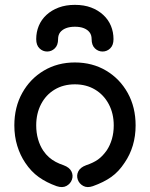

<svg xmlns="http://www.w3.org/2000/svg" viewBox="-20 -765 617 790"><path d="M213 1Q237 9 253.5 0Q270 -9 276 -26Q282 -43 274 -59.5Q266 -76 242 -85Q224 -91 209 -99Q194 -107 181.5 -118Q169 -129 158 -145Q144 -166 136.5 -192.5Q129 -219 129 -249Q129 -298 149 -336.5Q169 -375 205 -396.5Q241 -418 288 -418Q335 -418 371 -396.5Q407 -375 427.5 -336.5Q448 -298 448 -249Q448 -219 440.5 -193Q433 -167 419 -146Q402 -122 383 -108.5Q364 -95 334 -85Q310 -76 302 -59.5Q294 -43 300 -26Q306 -9 322.5 0Q339 9 362 1Q407 -15 438 -37Q469 -59 493 -96Q515 -128 526.5 -166.5Q538 -205 538 -249Q538 -324 505.5 -382.5Q473 -441 416.5 -474.5Q360 -508 288 -508Q217 -508 160.5 -474.5Q104 -441 71.5 -382.5Q39 -324 39 -249Q39 -204 51 -165Q63 -126 84 -95Q108 -59 139.5 -36.5Q171 -14 213 1ZM129 -604Q129 -579 142.5 -566Q156 -553 174 -553Q192 -553 205.5 -566Q219 -579 219 -604Q219 -621 227.5 -632Q236 -643 251.5 -649Q267 -655 288 -655Q310 -655 325 -649Q340 -643 348.5 -632Q357 -621 357 -604Q357 -579 370.5 -566Q384 -553 402 -553Q420 -553 433.5 -566Q447 -579 447 -604Q447 -633 436.5 -658.5Q426 -684 405 -703.5Q384 -723 355 -734Q326 -745 288 -745Q251 -745 221.5 -734Q192 -723 171 -703.5Q150 -684 139.5 -658.5Q129 -633 129 -604Z"/></svg>

Font: Tilt Neon
Style: Regular
Weight: 400
Designer: Andy Clymer
Foundry: Andy Clymer
Version: Version 1.000